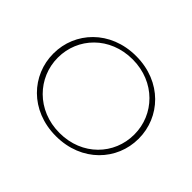

<svg xmlns="http://www.w3.org/2000/svg" viewBox="-148 -963 1225 1225"><g transform="rotate(45 464.5 -350.0)"><path d="M466.3 -18.8C260.4 -18.8 118.8 -173.3 118.8 -350.5V-352.5C118.8 -529.7 258.4 -681.2 464.4 -681.2C669.3 -681.2 810.9 -527.7 810.9 -350.5V-347.5C810.9 -170.3 671.3 -18.8 466.3 -18.8ZM464.4 11.9C698 11.9 849.5 -157.4 849.5 -348.5C850.5 -349.5 850.5 -351.5 849.5 -351.5C849.5 -542.6 699 -711.9 465.3 -711.9C231.7 -711.9 80.2 -542.6 80.2 -351.5V-348.5C80.2 -157.4 230.7 11.9 464.4 11.9Z"/></g></svg>

Font: Meinily
Style: Regular
Weight: 500
Designer: Paul Hayes
Foundry: Paul Hayes
Version: Version 1.0; ttfautohint (v1.8.4.7-5d5b)